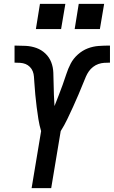

<svg xmlns="http://www.w3.org/2000/svg" viewBox="-20 -970 587 990"><path d="M143 0 192 -294Q183 -324 178 -355.5Q173 -387 169 -418.5Q165 -450 162 -482Q159 -514 157 -546Q156 -561 155 -575Q154 -589 149 -602Q144 -615 134 -625Q124 -635 111.5 -640Q99 -645 84 -646Q69 -647 55 -647V-735Q84 -735 113 -733.5Q142 -732 168 -722.5Q194 -713 214 -694Q234 -675 244 -649.5Q254 -624 255 -595Q256 -566 256.5 -537.5Q257 -509 258 -480.5Q259 -452 261 -423Q272 -451 282.5 -478Q293 -505 303 -532.5Q313 -560 322 -588Q331 -616 344.5 -642Q358 -668 381.5 -689Q405 -710 432.5 -720.5Q460 -731 488.5 -733Q517 -735 545 -735Q546 -735 546 -735Q546 -735 546 -735H547V-647Q532 -647 517 -646Q502 -645 487.5 -640Q473 -635 460 -625Q447 -615 438 -602Q429 -589 423 -575Q417 -561 411 -546Q398 -514 384.5 -482Q371 -450 356.5 -418.5Q342 -387 327 -355.5Q312 -324 293 -294L244 0ZM495 -820H365L386 -950H517ZM295 -820H165L186 -950H317Z"/></svg>

Font: Iosevka SS04 Semibold Oblique
Style: Regular
Weight: 600
Italic angle: -9°
Monospace: yes
Designer: Belleve Invis
Foundry: Belleve Invis
Version: Version 19.0.0; ttfautohint (v1.8.4)